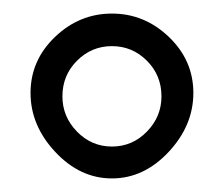

<svg xmlns="http://www.w3.org/2000/svg" viewBox="-20 -665 330 283"><path d="M61 -610.5Q97 -645 145 -645Q193 -645 229 -610.5Q265 -576 265 -528Q265 -480 228.5 -441Q192 -402 145 -402Q98 -402 61.5 -441Q25 -480 25 -528Q25 -576 61 -610.5ZM72 -523Q72 -493 93.5 -471Q115 -449 145 -449Q175 -449 196.5 -471Q218 -493 218 -523Q218 -554 196.5 -575.5Q175 -597 145 -597Q115 -597 93.5 -575.5Q72 -554 72 -523Z"/></svg>

Font: EB Garamond
Style: SC
Weight: 400
Version: Version 000.010